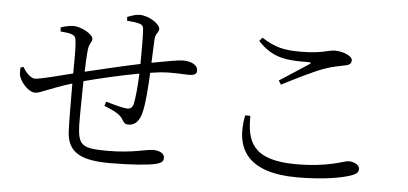

<svg xmlns="http://www.w3.org/2000/svg" viewBox="-52 -870 2103 990"><g transform="rotate(5 1000.0 -375.5)"><path d="M571 -727C595 -725 615 -723 631 -719C648 -715 656 -707 657 -691C660 -651 660 -572 659 -511C568 -492 442 -462 376 -446C378 -492 379 -532 382 -556C385 -595 401 -599 401 -617C401 -643 337 -676 300 -676C274 -676 252 -669 233 -663L234 -642C253 -640 277 -639 292 -633C308 -627 314 -621 316 -592C319 -563 319 -501 318 -432C252 -415 147 -388 124 -388C100 -388 75 -417 59 -444L44 -438C44 -419 43 -400 49 -388C64 -351 102 -316 130 -316C157 -316 198 -343 318 -380C319 -285 318 -187 321 -132C326 -19 404 12 548 12C652 12 740 5 780 -4C810 -11 822 -19 822 -39C822 -63 795 -75 762 -75C730 -75 655 -50 532 -50C397 -50 376 -63 372 -170C371 -216 373 -310 374 -397C445 -416 560 -443 658 -461C656 -404 650 -332 642 -300C635 -280 625 -276 610 -276C593 -276 544 -289 500 -302L493 -280C533 -263 577 -246 592 -216C603 -197 611 -194 625 -194C661 -194 683 -222 693 -268C704 -313 710 -399 713 -470L765 -477C835 -483 871 -477 910 -477C938 -477 953 -482 953 -502C953 -533 917 -548 876 -548C854 -548 792 -537 715 -522L720 -640C721 -675 740 -681 740 -698C740 -725 681 -763 633 -763C613 -763 593 -755 570 -747Z M1259 -683C1333 -602 1405 -594 1522 -596C1536 -595 1537 -592 1526 -585C1490 -561 1427 -520 1377 -488L1390 -468C1459 -503 1550 -549 1600 -567C1650 -585 1680 -589 1708 -595C1733 -599 1743 -607 1743 -625C1743 -648 1691 -667 1654 -667C1615 -667 1592 -646 1473 -646C1395 -646 1345 -655 1274 -701ZM1247 -294C1246 -167 1272 -66 1503 -66C1676 -66 1747 -105 1774 -105C1799 -105 1829 -91 1829 -70C1829 -52 1818 -42 1788 -32C1742 -17 1653 1 1514 1C1260 1 1185 -118 1220 -294Z"/></g></svg>

Font: Noto Serif CJK TC
Style: Regular
Weight: 400
Designer: Ryoko NISHIZUKA 西塚涼子 (kana & ideographs); Frank Grießhammer (Latin, Greek & Cyrillic); Wenlong ZHANG 张文龙 (bopomofo); San
Foundry: Adobe
Version: Version 2.001;hotconv 1.1.0;makeotfexe 2.6.0